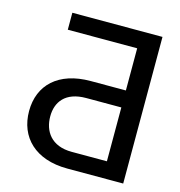

<svg xmlns="http://www.w3.org/2000/svg" viewBox="-106 -806 843 900"><g transform="rotate(15 315.5 -356.0)"><path d="M301.1 0H572.4V-711.6H134.9V-629.3H471.6V-424.7H301.1C144.9 -424.7 58.2 -340.9 58.2 -214.5C58.2 -88.1 144.9 0 301.1 0ZM160.5 -215.9C160.5 -285.5 200.3 -342.3 301.1 -342.3H471.6V-81H301.1C200.3 -81 160.5 -144.9 160.5 -215.9Z"/></g></svg>

Font: Magic Ui Pro
Style: Regular
Weight: 400
Designer: Stefan Endress, Andreas Faust
Version: Version 1.000;FEAKit 1.0